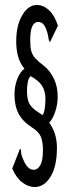

<svg xmlns="http://www.w3.org/2000/svg" viewBox="-20 -694 290 769"><path d="M119 55Q93 55 69 36.5Q45 18 29 -19L60 -98Q65 -96 64.5 -85.5Q64 -75 74 -53Q81 -36 91 -25Q101 -14 115 -14Q131 -14 141.5 -32.5Q152 -51 152 -94Q152 -125 144 -145.5Q136 -166 109 -183Q70 -208 54 -239.5Q38 -271 38 -316Q38 -348 49 -377Q60 -406 78 -419Q45 -457 45 -528Q45 -592 69 -633Q93 -674 128 -674Q154 -674 176.5 -653Q199 -632 212 -591L180 -525Q178 -528 176.5 -531.5Q175 -535 174 -543Q170 -568 160.5 -587Q151 -606 133 -606Q101 -606 101 -534Q101 -507 105 -490.5Q109 -474 122 -460Q135 -446 160 -427Q182 -408 196.5 -377.5Q211 -347 211 -306Q211 -275 200.5 -245Q190 -215 177 -203Q192 -182 200 -157.5Q208 -133 208 -101Q208 -28 182.5 13.5Q157 55 119 55ZM150 -233Q157 -241 159.5 -260.5Q162 -280 162 -299Q162 -322 153 -342Q144 -362 119 -379L103 -389Q95 -383 91.5 -366Q88 -349 88 -330Q88 -300 96 -282Q104 -264 128 -248Q134 -244 138.5 -241Q143 -238 150 -233Z"/></svg>

Font: Inconsolata UltraCondensed Medium
Style: Regular
Weight: 500
Width: 1
Monospace: yes
Designer: Raph Levien, Cyreal, Brenton Simpson
Foundry: Raph Levien, Cyreal, Google
Version: Version 3.001; ttfautohint (v1.8.2.53-6de2)